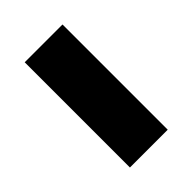

<svg xmlns="http://www.w3.org/2000/svg" viewBox="-10 -503 449 449"><g transform="rotate(45 215.0 -278.5)"><path d="M41 -341H389V-216H41Z"/></g></svg>

Font: Murecho ExtraBold
Style: Regular
Weight: 800
Designer: Neil Summerour
Foundry: Positype
Version: Version 1.010; ttfautohint (v1.8.3)